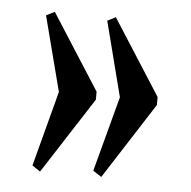

<svg xmlns="http://www.w3.org/2000/svg" viewBox="-37 -468 450 453"><g transform="rotate(5 187.5 -242.0)"><path d="M218.5 -52.5 334.5 -233V-252L220 -431L200.5 -421L246 -243.5L198.5 -65.5ZM73.5 -52.5 190 -233V-252L75.5 -431L55.5 -421L101.5 -243.5L54.5 -65.5Z"/></g></svg>

Font: Libre Caslon Condensed SemiBold
Style: Regular
Weight: 600
Designer: Pablo Impallari, Rodrigo Fuenzalida, Katja Schimmel, Ertekin Erdin
Foundry: Pablo Impallari, Rodrigo Fuenzalida
Version: Version 2.000;gftools[0.9.33]